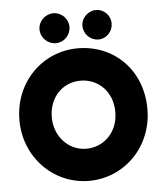

<svg xmlns="http://www.w3.org/2000/svg" viewBox="-51 -743 682 798"><g transform="rotate(-5 289.5 -343.5)"><path d="M556 -266C556 -433 437 -543 289 -543C142 -543 22 -425 22 -266C22 -110 142 10 289 10C437 10 556 -110 556 -266ZM422 -266C422 -181 362 -124 289 -124C216 -124 157 -186 157 -266C157 -352 216 -408 289 -408C362 -408 422 -352 422 -266ZM439 -634C439 -667 412 -695 379 -695C345 -695 317 -667 317 -634C317 -600 345 -572 379 -572C412 -572 439 -600 439 -634ZM263 -635C263 -669 235 -697 201 -697C167 -697 138 -669 138 -635C138 -600 167 -572 201 -572C235 -572 263 -600 263 -635Z"/></g></svg>

Font: Righteous
Style: Regular
Weight: 400
Designer: Astigmatic (AOETI)
Foundry: Astigmatic (AOETI)
Version: Version 1.000